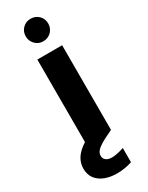

<svg xmlns="http://www.w3.org/2000/svg" viewBox="-251 -754 774 1006"><g transform="rotate(-30 136.0 -250.5)"><path d="M66 0V-512H216V0ZM141 -579Q113 -579 93.5 -599Q74 -619 74 -647Q74 -676 93.5 -695.5Q113 -715 141 -715Q171 -715 190.5 -695.5Q210 -676 210 -647Q210 -619 190.5 -599Q171 -579 141 -579ZM130 214Q91 214 59 202Q27 190 8 165.5Q-11 141 -11 104Q-11 76 2.5 50Q16 24 49 -1Q82 -26 141 -50L184 -69L216 0L167 24Q131 43 116 58Q101 73 101 91Q101 108 113.5 118Q126 128 149 128Q164 128 183 124Q202 120 222 113V199Q202 206 178.5 210Q155 214 130 214Z"/></g></svg>

Font: DM Sans 12pt Black
Style: Regular
Weight: 900
Version: Version 4.004;gftools[0.9.30]